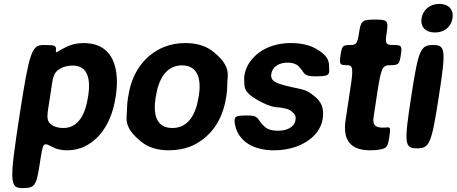

<svg xmlns="http://www.w3.org/2000/svg" viewBox="-20 -758 2333 981"><path d="M266 -503C267 -526 261 -528 202 -528C142 -528 130 -494 79 -163C28 169 29 203 94 203C158 203 166 192 183 79C201 -35 199 -32 250 -6C269 4 293 10 323 10C356 10 388 3 415 -11C497 -52 552 -141 570 -259L572 -270C578 -310 579 -347 575 -380C565 -469 518 -538 407 -538C375 -538 349 -532 325 -521C264 -493 264 -479 266 -503ZM304 -104C280 -104 262 -109 247 -118C211 -142 221 -166 236 -265C251 -363 249 -387 292 -410C308 -418 328 -423 352 -423C431 -423 443 -349 431 -270L429 -259C417 -180 383 -104 304 -104Z M636 -269 634 -259C631 -240 629 -221 629 -203C629 -156 606 -112 699 -36C734 -7 780 10 843 10C883 10 921 3 954 -10C1047 -49 1116 -134 1135 -259L1137 -269C1140 -288 1141 -307 1141 -325C1141 -372 1165 -416 1072 -492C1037 -521 990 -538 927 -538C887 -538 851 -531 818 -518C724 -479 655 -394 636 -269ZM996 -269 994 -259C981 -176 943 -104 861 -104C777 -104 762 -175 775 -259L777 -269C790 -351 828 -424 910 -424C992 -424 1009 -352 996 -269Z M1399 -90C1372 -90 1349 -96 1334 -109C1292 -145 1308 -168 1247 -168C1186 -168 1176 -164 1179 -136C1179 -125 1182 -115 1185 -104C1207 -34 1276 10 1380 10C1448 10 1507 -8 1550 -37C1587 -61 1621 -99 1629 -152C1633 -178 1631 -200 1624 -219C1616 -238 1603 -254 1587 -266C1543 -303 1525 -300 1470 -313C1448 -318 1427 -323 1410 -329C1385 -337 1361 -349 1366 -380C1372 -418 1407 -438 1449 -438C1474 -438 1493 -432 1505 -420C1539 -387 1525 -368 1590 -368C1654 -368 1664 -372 1662 -404C1660 -434 1670 -468 1589 -512C1557 -529 1515 -538 1465 -538C1399 -538 1344 -519 1303 -489C1269 -463 1237 -425 1229 -374C1227 -362 1227 -351 1228 -341C1230 -315 1222 -289 1294 -248C1374 -202 1395 -213 1421 -207C1442 -201 1453 -205 1478 -182C1487 -174 1493 -163 1490 -146C1484 -106 1444 -90 1399 -90Z M1872 10C1889 10 1905 9 1919 6C1957 0 1961 -8 1969 -57C1976 -105 1975 -108 1957 -107C1950 -106 1942 -106 1934 -106C1895 -106 1883 -122 1889 -161L1909 -293C1928 -413 1934 -425 1975 -425C2016 -425 2021 -430 2028 -477C2035 -523 2032 -528 1991 -528C1950 -528 1947 -534 1956 -593C1965 -652 1960 -658 1896 -658C1831 -658 1824 -652 1815 -593C1806 -534 1801 -528 1767 -528C1732 -528 1727 -523 1720 -477C1713 -430 1716 -425 1751 -425C1785 -425 1787 -412 1767 -286L1746 -146C1730 -43 1770 10 1872 10Z M2222 -264C2259 -504 2257 -528 2193 -528C2128 -528 2118 -504 2081 -264C2044 -24 2046 0 2111 0C2175 0 2185 -24 2222 -264ZM2202 -592C2249 -592 2285 -619 2292 -665C2299 -711 2271 -738 2224 -738C2178 -738 2141 -709 2134 -665C2127 -619 2156 -592 2202 -592Z"/></svg>

Font: Asimov Print
Style: AIt
Weight: 500
Designer: Google
Version: Version 2.000980: 2014